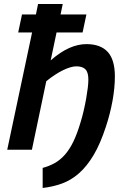

<svg xmlns="http://www.w3.org/2000/svg" viewBox="-20 -747 633 958"><path d="M139.2 0H16.1L140.1 -585H70.8L89.8 -674.8H159.2L169.9 -727.1H293L282.2 -674.8H411.1L392.1 -585H262.2L232.9 -445.8Q281.7 -488.3 325.7 -507.6Q369.6 -526.9 411.1 -526.9Q481.9 -526.9 517.6 -487.8Q553.2 -448.7 553.2 -366.2Q553.2 -308.6 541.3 -243.4Q529.3 -178.2 508.8 -116.2Q481 -30.3 447.3 26.4Q413.6 83 374 117.7Q334.5 152.3 289.3 168.7Q244.1 185.1 192.9 190.9V90.8Q225.6 82 252.7 66.9Q279.8 51.8 303 25.9Q326.2 0 345.5 -39.3Q364.7 -78.6 381.8 -136.2Q390.6 -164.6 397.7 -195.3Q404.8 -226.1 409.9 -254.9Q415 -283.7 418 -308.3Q420.9 -333 420.9 -350.1Q420.9 -386.2 406.2 -401.1Q391.6 -416 360.8 -416Q347.7 -416 330.8 -411.1Q314 -406.2 294.4 -396.7Q274.9 -387.2 253.7 -373.3Q232.4 -359.4 210.9 -341.8Z"/></svg>

Font: Lorenzo Sans
Style: Bold Italic
Weight: 700
Italic angle: -12°
Foundry: Intel Corporation
Version: Version 1.00; ttfautohint (v1.5)